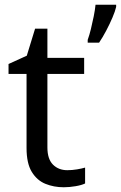

<svg xmlns="http://www.w3.org/2000/svg" viewBox="-20 -780 510 810"><path d="M264 -62Q284 -62 305 -65.5Q326 -69 339 -73V-6Q325 1 299 5.5Q273 10 249 10Q207 10 171.5 -4.5Q136 -19 114 -55Q92 -91 92 -156V-468H16V-510L93 -545L128 -659H180V-536H335V-468H180V-158Q180 -109 203.5 -85.5Q227 -62 264 -62ZM470 -751Q466 -733 454.5 -706Q443 -679 428 -650.5Q413 -622 398 -600H350V-612Q357 -631 363.5 -657.5Q370 -684 375.5 -711.5Q381 -739 383 -760H470Z"/></svg>

Font: Noto Sans Vai
Style: Regular
Weight: 400
Designer: Monotype Design Team
Foundry: Monotype Imaging Inc.
Version: Version 2.001; ttfautohint (v1.8.4.7-5d5b)